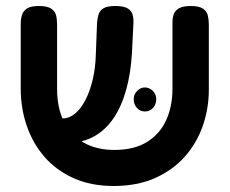

<svg xmlns="http://www.w3.org/2000/svg" viewBox="-20 -603 764 639"><path d="M358 16Q283 16 225 -10Q167 -36 128 -81Q89 -126 69 -184.5Q49 -243 49 -307V-523Q49 -539 53 -552.5Q57 -566 69.5 -574.5Q82 -583 110 -583Q137 -583 150 -574.5Q163 -566 166.5 -552.5Q170 -539 170 -522V-307Q170 -244 192.5 -199Q215 -154 257.5 -129Q300 -104 361 -104Q427 -104 470 -131Q513 -158 533.5 -204Q554 -250 554 -308V-528Q554 -543 558 -555Q562 -567 575 -575Q588 -583 615 -583Q642 -583 655 -574.5Q668 -566 671.5 -552Q675 -538 675 -522V-305Q675 -241 654.5 -183Q634 -125 594 -80.5Q554 -36 495 -10Q436 16 358 16ZM166 -128 156 -209H189Q211 -209 230.5 -225.5Q250 -242 265 -271.5Q280 -301 289 -340Q298 -379 299 -424L303 -527Q304 -542 308 -555Q312 -568 324.5 -575.5Q337 -583 364 -583Q392 -583 405 -575Q418 -567 421.5 -553.5Q425 -540 424 -524L419 -424Q415 -359 400 -304.5Q385 -250 358.5 -210.5Q332 -171 294 -149.5Q256 -128 205 -128ZM462 -232Q446 -232 435.5 -244Q425 -256 425 -273Q425 -289 436.5 -300.5Q448 -312 462 -312Q477 -312 488.5 -300.5Q500 -289 500 -273Q500 -256 489.5 -244Q479 -232 462 -232Z"/></svg>

Font: Fredoka Medium
Style: Regular
Weight: 500
Designer: Ben Nathan
Foundry: Milena B. Brandão, Ben Nathan
Version: Version 2.001